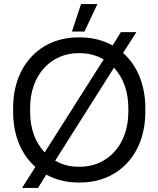

<svg xmlns="http://www.w3.org/2000/svg" viewBox="-20 -894 784 950"><path d="M462 -874H381L336 -738H398ZM89 36H168L209 -30C255 -5 308 9 367 9H377C563 9 699 -128 699 -340V-360C699 -477 657 -572 589 -632L655 -735H578L537 -669C491 -695 436 -709 377 -709H367C181 -709 45 -572 45 -360V-340C45 -223 86 -129 155 -68ZM129 -340V-360C129 -524 233 -631 368 -631H376C419 -631 458 -620 493 -600L201 -140C156 -187 129 -256 129 -340ZM544 -559C588 -512 615 -443 615 -360V-340C615 -176 511 -69 376 -69H368C326 -69 287 -79 253 -99Z"/></svg>

Font: Fixel Text Regular
Style: Regular
Weight: 400
Width: 4
Designer: AlfaBravo + MacPaw
Foundry: Kyrylo Tkachov, Marchela Mozhyna, Serhii Makarenko, Maria Weinstein, Zakhar Kryvoshyya
Version: Version 1.211